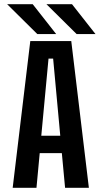

<svg xmlns="http://www.w3.org/2000/svg" viewBox="-20 -896 490 916"><path d="M435.5 -733.5H345.5L201.5 -876H323.5ZM248 -733.5H158L14 -876H136ZM290.5 0 275 -165.5H169.5L154 0H40.5L124.5 -700H320L404 0ZM211.5 -616.5 177 -248.5H267.5L233.5 -616.5Z"/></svg>

Font: League Mono Condensed Medium
Style: Regular
Weight: 500
Width: 1
Designer: Tyler Finck
Foundry: The League of Moveable Type / Tyler Finck
Version: Version 2.210